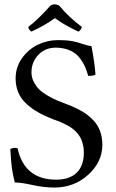

<svg xmlns="http://www.w3.org/2000/svg" viewBox="-20 -840 525 870"><path d="M248 -814.9Q292 -761.7 351.1 -717.8Q345.7 -701.2 335 -696.8Q271 -726.6 229 -757.8Q181.6 -723.6 122.1 -696.8Q110.8 -704.1 107.9 -717.8Q149.9 -749 209 -814.9Q227.1 -825.7 248 -814.9ZM394.5 -630.9Q408.7 -557.6 412.6 -502Q405.3 -496.1 379.9 -496.1Q373 -518.6 366.2 -535.2Q359.4 -551.8 347.2 -569.3Q335 -586.9 320.1 -598.1Q305.2 -609.4 282.7 -616.7Q260.3 -624 231.9 -624Q184.6 -624 153.6 -591.3Q122.6 -558.6 122.6 -512.2Q122.6 -488.8 133.5 -468Q144.5 -447.3 159.2 -433.3Q173.8 -419.4 197.3 -406Q220.7 -392.6 237.1 -385.7Q253.4 -378.9 277.1 -369.9Q300.8 -360.8 307.1 -357.9Q336.9 -345.2 359.6 -330.8Q382.3 -316.4 402.3 -295.7Q422.4 -274.9 433.1 -246.6Q443.8 -218.3 443.8 -184.1Q443.8 -106.4 379.9 -48.3Q315.9 9.8 226.6 9.8Q178.7 9.8 127 -1.7Q75.2 -13.2 46.9 -13.2Q37.6 -50.8 33.7 -79.6Q29.8 -108.4 26.9 -165Q43 -173.3 59.6 -168Q90.8 -25.9 234.9 -25.9Q294.9 -25.9 327.4 -57.4Q359.9 -88.9 359.9 -148.9Q359.9 -169.9 355.2 -187.7Q350.6 -205.6 343.3 -218.5Q335.9 -231.4 324.2 -243.2Q312.5 -254.9 301.5 -262.2Q290.5 -269.5 274.9 -277.3Q259.3 -285.2 248 -289.6L220.2 -299.8Q204.1 -306.2 195.3 -310.1Q163.6 -323.7 139.6 -338.9Q115.7 -354 94.5 -374.8Q73.2 -395.5 62 -423.3Q50.8 -451.2 50.8 -484.9Q50.8 -535.6 79.6 -576.2Q108.4 -616.7 151.6 -637.5Q194.8 -658.2 241.2 -658.2Q284.2 -658.2 308.8 -653.3Q333.5 -648.4 353.5 -641.1Q373.5 -633.8 394.5 -630.9Z"/></svg>

Font: Linux Libertine G
Style: Regular
Weight: 400
Designer: Philipp H. Poll
Foundry: Philipp H. Poll
Version: Version 4.7.5